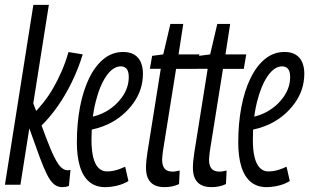

<svg xmlns="http://www.w3.org/2000/svg" viewBox="-25 -760 1272 790"><path d="M-4.7 0 112.3 -740H176L59 0ZM230.3 10Q212.1 10 197.3 -2Q182.5 -14 168.6 -41.5Q154.7 -69 137.7 -115L86.5 -257.4L104.7 -354.1L163.1 -197.6Q183.3 -143.8 198.1 -114.3Q212.9 -84.8 224.6 -73.2Q236.3 -61.6 248.7 -59.7Q252.3 -59.1 256.3 -59.5Q260.3 -59.8 264.9 -60.8L258.6 4.8Q251.1 8 244.2 9Q237.2 10 230.3 10ZM141.5 -239.4 111 -290Q133.3 -312.4 154.1 -338.7Q175 -365.1 193.1 -396.3Q211.3 -427.5 227.6 -464.4Q243.9 -501.3 256.8 -545.8L315.4 -536.3Q297.8 -478.8 271.1 -423.4Q244.3 -368 211 -320.9Q177.7 -273.8 141.5 -239.4Z M341.3 -276.9Q360 -280 377.9 -286.2Q395.7 -292.3 411.6 -301.4Q453.2 -325.5 479 -362.9Q504.8 -400.3 504.8 -443.2Q504.8 -466.5 495.9 -476.8Q487.1 -487 472.1 -487Q440.5 -487 413.1 -448.2Q385.8 -409.4 368.6 -341.1Q351.4 -272.8 351.4 -184.5Q351.4 -141 358.7 -112.2Q366 -83.4 380.3 -69.1Q394.6 -54.7 414.9 -54.7Q426.5 -54.7 438.4 -56.7Q450.4 -58.7 463.2 -63.2Q476.1 -67.6 490 -74.2L503.4 -15.2Q483.2 -2.5 456.9 3.8Q430.7 10 407.7 10Q369.3 10 343.2 -11.2Q317.1 -32.5 304.2 -73.8Q291.3 -115.1 291.3 -174.2Q291.3 -252.6 304.3 -320.3Q317.3 -388.1 342 -438.7Q366.8 -489.3 402 -517.8Q437.2 -546.2 481.9 -546.2Q509.9 -546.2 528 -534.9Q546.1 -523.6 554.6 -503.5Q563.1 -483.3 563.1 -457.1Q563.1 -389.9 523.4 -335.1Q483.7 -280.3 422.1 -250.2Q400.3 -239.8 376.8 -232.9Q353.3 -226.1 330.2 -222.9Z M714.4 -58.3 711.7 -2.6Q697.5 4.2 682.4 7.1Q667.2 10 652 10Q627.2 10 610.4 1.5Q593.5 -7.1 584.6 -24.6Q575.7 -42.2 575.7 -69.4Q575.7 -82.2 577.3 -99.2Q578.9 -116.1 581.5 -132.2L636.5 -476.9H591.8L600.9 -530.2L646.7 -536.2L676.1 -661.6H729.1L709.7 -536.2H795.2L785.1 -476.6H699.5L645.5 -138.7Q644.5 -128.2 643.3 -119.5Q642.1 -110.7 642.1 -103Q642.1 -78.5 652.3 -66.2Q662.4 -53.9 685.4 -53.9Q692.2 -53.9 699.3 -55.3Q706.4 -56.6 714.4 -58.3Z M907.4 -58.3 904.7 -2.6Q890.5 4.2 875.4 7.1Q860.2 10 845 10Q820.2 10 803.4 1.5Q786.5 -7.1 777.6 -24.6Q768.7 -42.2 768.7 -69.4Q768.7 -82.2 770.3 -99.2Q771.9 -116.1 774.5 -132.2L829.5 -476.9H784.8L793.9 -530.2L839.7 -536.2L869.1 -661.6H922.1L902.7 -536.2H988.2L978.1 -476.6H892.5L838.5 -138.7Q837.5 -128.2 836.3 -119.5Q835.1 -110.7 835.1 -103Q835.1 -78.5 845.3 -66.2Q855.4 -53.9 878.4 -53.9Q885.2 -53.9 892.3 -55.3Q899.4 -56.6 907.4 -58.3Z M1005.3 -276.9Q1024 -280 1041.9 -286.2Q1059.7 -292.3 1075.6 -301.4Q1117.2 -325.5 1143 -362.9Q1168.8 -400.3 1168.8 -443.2Q1168.8 -466.5 1159.9 -476.8Q1151.1 -487 1136.1 -487Q1104.5 -487 1077.1 -448.2Q1049.8 -409.4 1032.6 -341.1Q1015.4 -272.8 1015.4 -184.5Q1015.4 -141 1022.7 -112.2Q1030 -83.4 1044.3 -69.1Q1058.6 -54.7 1078.9 -54.7Q1090.5 -54.7 1102.4 -56.7Q1114.4 -58.7 1127.2 -63.2Q1140.1 -67.6 1154 -74.2L1167.4 -15.2Q1147.2 -2.5 1120.9 3.8Q1094.7 10 1071.7 10Q1033.3 10 1007.2 -11.2Q981.1 -32.5 968.2 -73.8Q955.3 -115.1 955.3 -174.2Q955.3 -252.6 968.3 -320.3Q981.3 -388.1 1006 -438.7Q1030.8 -489.3 1066 -517.8Q1101.2 -546.2 1145.9 -546.2Q1173.9 -546.2 1192 -534.9Q1210.1 -523.6 1218.6 -503.5Q1227.1 -483.3 1227.1 -457.1Q1227.1 -389.9 1187.4 -335.1Q1147.7 -280.3 1086.1 -250.2Q1064.3 -239.8 1040.8 -232.9Q1017.3 -226.1 994.2 -222.9Z"/></svg>

Font: Georama
Style: Italic
Weight: 400
Width: 2
Italic angle: -9°
Designer: Jean-Baptiste Levee
Foundry: Production Type
Version: Version 1.000